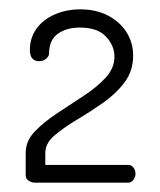

<svg xmlns="http://www.w3.org/2000/svg" viewBox="-20 -751 342 411"><path d="M54 -360Q48 -360 41.5 -364Q35 -368 35 -375V-424Q35 -449 54 -469Q73 -489 101.5 -508Q130 -527 158.5 -545.5Q187 -564 206 -584.5Q225 -605 225 -630Q225 -653 207 -672.5Q189 -692 151 -692Q122 -692 103.5 -678.5Q85 -665 85 -636Q85 -631 79 -625.5Q73 -620 63 -620Q55 -620 49.5 -625.5Q44 -631 44 -644Q44 -670 58 -689.5Q72 -709 97 -720Q122 -731 152 -731Q185 -731 210.5 -718Q236 -705 250.5 -682.5Q265 -660 265 -632Q265 -599 246.5 -574.5Q228 -550 200 -530.5Q172 -511 143.5 -494Q115 -477 96 -460.5Q77 -444 77 -424V-398H255Q261 -398 265.5 -392.5Q270 -387 270 -379Q270 -372 265.5 -366Q261 -360 255 -360Z"/></svg>

Font: Dosis ExtraLight Light
Style: Regular
Weight: 300
Version: Version 3.001; ttfautohint (v1.8.2)